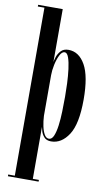

<svg xmlns="http://www.w3.org/2000/svg" viewBox="-107 -802 628 1103"><g transform="rotate(10 207.0 -250.0)"><path d="M22.5 250V240H61V-740H22.5V-750H166V-441.5Q167.5 -452 174 -472Q180.5 -492 196 -508.8Q211.5 -525.5 239.5 -525.5Q301 -525.5 337.8 -460.2Q374.5 -395 374.5 -258.5Q374.5 -116.5 333.2 -53.2Q292 10 231.5 10Q204.5 10 190.8 -5.5Q177 -21 172 -38.8Q167 -56.5 166 -63V240H201.5V250ZM216.5 -3Q234 -3 244 -26.8Q254 -50.5 259 -88.5Q264 -126.5 265.2 -170.8Q266.5 -215 266.5 -256.5Q266.5 -291 264.8 -334Q263 -377 258 -416.8Q253 -456.5 244 -482.2Q235 -508 220.5 -508Q204.5 -508 192.2 -483.8Q180 -459.5 173 -426.2Q166 -393 166 -365.5V-127.5Q167.5 -96.5 173.5 -68Q179.5 -39.5 190 -21.2Q200.5 -3 216.5 -3Z"/></g></svg>

Font: Imbue 100pt SemiBold
Style: Regular
Weight: 600
Designer: Tyler Finck
Foundry: Etcetera Type Company
Version: Version 1.102; ttfautohint (v1.8.3)